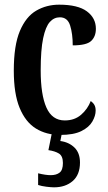

<svg xmlns="http://www.w3.org/2000/svg" viewBox="-20 -567 460 821"><path d="M237 10Q178 10 133.5 -17.5Q89 -45 64 -105.5Q39 -166 39 -265Q39 -373 65 -434.5Q91 -496 135 -521.5Q179 -547 233 -547Q313 -547 351.5 -518.5Q390 -490 390 -444Q390 -411 370 -392Q350 -373 291 -373Q291 -422 280 -457.5Q269 -493 236 -493Q211 -493 193 -473Q175 -453 164.5 -403.5Q154 -354 154 -266Q154 -162 178.5 -107Q203 -52 257 -52Q299 -52 327 -76.5Q355 -101 368 -135Q378 -128 383.5 -118.5Q389 -109 389 -94Q389 -72 375 -47.5Q361 -23 328 -6.5Q295 10 237 10ZM211 234Q199 234 178.5 231.5Q158 229 143 224V174Q175 182 197 182Q221 182 235 171Q249 160 249 130Q249 100 232 89.5Q215 79 187 75L204 -9H247L238 36Q275 41 298.5 64Q322 87 322 128Q322 180 291 207Q260 234 211 234Z"/></svg>

Font: Noto Serif ExtraCondensed SemiBold
Style: Regular
Weight: 600
Width: 2
Designer: Monotype Design Team
Foundry: Monotype Imaging Inc.
Version: Version 2.015; ttfautohint (v1.8.4.7-5d5b)